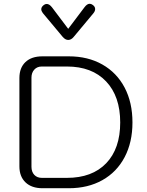

<svg xmlns="http://www.w3.org/2000/svg" viewBox="-20 -999 781 1019"><path d="M83 -116V-585Q83 -639 115 -669.5Q147 -700 205 -700H345Q447 -700 523.5 -656.5Q600 -613 641.5 -534Q683 -455 683 -349Q683 -244 641.5 -165Q600 -86 523.5 -43Q447 0 345 0H206Q148 0 115.5 -31Q83 -62 83 -116ZM335 -55Q469 -55 543.5 -132.5Q618 -210 618 -349Q618 -488 543 -567Q468 -646 335 -646H202Q177 -646 162 -629.5Q147 -613 147 -587V-114Q147 -87 162 -71Q177 -55 202 -55ZM313 -803 207 -930Q199 -941 199 -950Q199 -962 212 -972Q219 -978 228 -978Q242 -978 256 -960L342 -846L428 -960Q442 -979 456 -979Q464 -979 472 -973Q485 -964 485 -951Q485 -940 476 -929L371 -803Q358 -787 342 -787Q327 -787 313 -803Z"/></svg>

Font: Kodchasan Light
Style: Regular
Weight: 300
Version: Version 1.000; ttfautohint (v1.6)